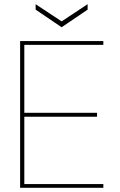

<svg xmlns="http://www.w3.org/2000/svg" viewBox="-20 -896 571 916"><path d="M76 0V-700H473V-682H96V-358H443V-339H96V-18H473V0ZM274 -766 150 -850V-876L274 -794L398 -876V-850Z"/></svg>

Font: DM Sans 17pt Thin
Style: Regular
Weight: 250
Version: Version 4.004;gftools[0.9.30]